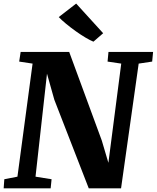

<svg xmlns="http://www.w3.org/2000/svg" viewBox="-24 -1026 854 1046"><path d="M-4 0 -0.5 -49.5 71 -63.5 153.5 -679.5 80.5 -690.5 88.5 -743H353L530.5 -260.5L566.5 -139L636.5 -679.5L562 -690.5L567 -743H810L805 -690.5L731.5 -679.5L635.5 0H459.5L272 -482.5L232 -624.5L169.5 -63.5L257 -49.5L252 0ZM485 -799Q467.5 -806 441.8 -821.2Q416 -836.5 388 -856.5Q360 -876.5 335.5 -896.8Q311 -917 296 -933L391 -1006.5L538 -845Z"/></svg>

Font: Merriweather 24pt Black
Style: Italic
Weight: 900
Italic angle: -7.8°
Designer: Eben Sorkin
Foundry: Eben Sorkin
Version: Version 2.101